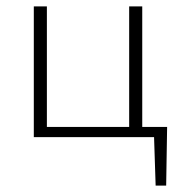

<svg xmlns="http://www.w3.org/2000/svg" viewBox="-20 -430 569 602"><path d="M385 0V-410H426V0ZM105 0V-32H406V0ZM86 0V-410H127V0ZM404 0V-32H504L486 0ZM468 152 462 -32H504L501 152Z"/></svg>

Font: Ysabeau ExtraLight
Style: Regular
Weight: 250
Designer: Christian Thalmann (Catharsis Fonts)
Version: Version 2.002